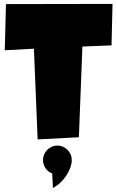

<svg xmlns="http://www.w3.org/2000/svg" viewBox="-20 -708 585 959"><path d="M542 -688.5 537.1 -481.4 391.6 -475.6 374 -22.5 168 -11.7 149.4 -464.8 3.9 -457 9.8 -687.5ZM338.4 93.3Q338.4 109.4 331.5 128.7Q324.7 147.9 312.5 167Q300.3 186 283 202.9Q265.6 219.7 244.1 231Q244.1 231 243.9 223.1Q243.7 215.3 243.2 204.3Q242.7 193.4 241.9 180.7Q241.2 168 240.7 158.2Q219.2 150.4 207 131.8Q194.8 113.3 194.8 90.8Q194.8 76.2 200.4 63.2Q206.1 50.3 215.8 40.5Q225.6 30.8 238.8 24.9Q252 19 266.6 19Q281.2 19 294.4 24.9Q307.6 30.8 317.4 40.5Q327.1 50.3 332.8 63.2Q338.4 76.2 338.4 90.8Z"/></svg>

Font: Luckiest Guy RUS-BEL-UKR
Style: Regular
Weight: 400
Designer: Astigmatic (AOETI)
Foundry: Astigmatic (AOETI)
Version: Version 1.00 March 11, 2019, initial release